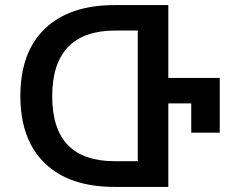

<svg xmlns="http://www.w3.org/2000/svg" viewBox="-20 -734 910 754"><path d="M60 -357Q60 -529 156.5 -621.5Q253 -714 430 -714H641V-428H843V-213H731V-328H641V0H430Q252 0 156 -93Q60 -186 60 -357ZM521 -101V-614H432Q309 -614 247 -549Q185 -484 185 -356Q185 -101 430 -101Z"/></svg>

Font: Noto Sans Georgian Medium
Style: Regular
Weight: 500
Designer: Monotype Design team
Foundry: Monotype Imaging Inc.
Version: Version 1.000